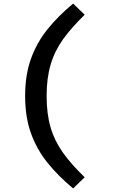

<svg xmlns="http://www.w3.org/2000/svg" viewBox="-20 -888 655 1058"><path d="M236.9 -359Q236.9 -260.5 258.7 -186.2Q280.5 -111.8 326.9 -46.7Q373.3 18.5 446.7 88.7L383.1 150.3Q300.5 82.1 241.3 8.2Q182.1 -65.6 150.3 -154.6Q118.5 -243.6 118.5 -359Q118.5 -474.4 150.3 -563.3Q182.1 -652.3 241.3 -726.2Q300.5 -800 383.1 -868.2L446.7 -806.7Q374.9 -737.4 328.2 -672.6Q281.5 -607.7 259.2 -532.8Q236.9 -457.9 236.9 -359Z"/></svg>

Font: Fira Code Medium
Style: Regular
Weight: 500
Designer: Carrois Corporate, Edenspiekermann AG, Nikita Prokopov
Foundry: Carrois Corporate, Edenspiekermann AG, Nikita Prokopov
Version: Version 6.002